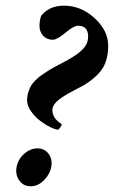

<svg xmlns="http://www.w3.org/2000/svg" viewBox="-20 -651 406 682"><path d="M113.3 -124Q138.2 -124 152.6 -104.7Q167 -85.4 162.1 -58.6Q156.7 -30.8 135.5 -10Q114.3 10.7 88.9 10.7Q63 10.7 48.3 -10.3Q33.7 -31.2 39.1 -58.6Q44.4 -85.9 66.2 -105Q87.9 -124 113.3 -124ZM199.2 -210Q199.2 -205.6 194.8 -199.2Q190.4 -192.9 186.5 -190.4Q177.2 -190.4 159.2 -199.2Q141.1 -208 122.6 -221.9Q104 -235.8 90.1 -255.9Q76.2 -275.9 76.2 -294.9Q76.2 -310.5 80.8 -324.5Q85.4 -338.4 90.8 -347.4Q96.2 -356.4 106.7 -366.5Q117.2 -376.5 123 -380.9Q128.9 -385.3 141.1 -393.1Q153.3 -400.9 155.3 -402.3Q164.6 -408.7 204.6 -429.4Q244.6 -450.2 262.7 -465.8Q278.3 -479 285.6 -491.5Q293 -503.9 293 -521.5Q293 -559.6 256.8 -559.6Q242.2 -559.6 212.4 -534.7Q182.6 -509.8 168 -509.8Q146.5 -509.8 133.8 -523.4Q121.1 -537.1 120.4 -556.2Q119.6 -575.2 126 -594.7Q154.8 -630.9 207 -630.9Q267.6 -630.9 315.9 -586.7Q364.3 -542.5 364.3 -488.3Q364.3 -443.8 346.9 -412.4Q329.6 -380.9 278.3 -348.6Q272.9 -345.2 246.1 -331.5Q219.2 -317.9 204.1 -307.6Q166 -283.2 166 -260.7Q166 -230.5 199.2 -210Z"/></svg>

Font: Crimson
Style: BoldItalic
Weight: 700
Italic angle: -11°
Version: Version 0.8